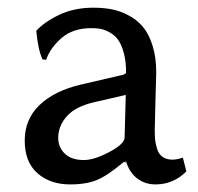

<svg xmlns="http://www.w3.org/2000/svg" viewBox="-20 -467 521 504"><path d="M310.1 -217.8 225.1 -198.2Q177.7 -187 155.3 -161.6Q132.8 -136.2 132.8 -105Q132.8 -80.6 150.1 -63.7Q167.5 -46.9 200.2 -46.9Q227.1 -46.9 266.8 -67.9Q306.6 -88.9 307.1 -106ZM310.1 -41H306.2V-43Q264.2 -7.3 235.8 4.9Q207.5 17.1 164.1 17.1Q111.8 17.1 78.4 -12.2Q44.9 -41.5 44.9 -98.1Q44.9 -154.3 84.2 -191.7Q123.5 -229 192.9 -245.1L304.2 -271Q311 -274.4 311 -275.9Q311 -306.6 304.7 -329.1Q298.3 -351.6 289.3 -363.5Q280.3 -375.5 266.8 -382.6Q253.4 -389.6 242.9 -391.4Q232.4 -393.1 219.2 -393.1Q171.4 -393.1 141.6 -367.2Q111.8 -341.3 101.1 -310.1L91.8 -311Q80.1 -334.5 75.2 -386.2Q96.7 -409.7 135.7 -428.2Q174.8 -446.8 225.1 -446.8Q250 -446.8 271.7 -442.9Q293.5 -439 315.9 -427.5Q338.4 -416 354.2 -397.7Q370.1 -379.4 380.1 -348.4Q390.1 -317.4 390.1 -276.9Q390.1 -273.4 388.2 -207.8Q386.2 -142.1 386.2 -126Q386.2 -110.4 387.2 -100.3Q388.2 -90.3 392.3 -76.4Q396.5 -62.5 406.7 -55.2Q417 -47.9 433.1 -47.9Q444.3 -47.9 460 -53.2L469.2 -17.1Q435.1 17.1 388.2 17.1Q360.4 17.1 339.6 1Q318.8 -15.1 310.1 -45.9Z"/></svg>

Font: Linear Smooth Low Contrast
Style: Regular
Weight: 500
Designer: Philipp H. Poll, Flanker
Foundry: Philipp H. Poll, reworked by Flanker
Version: Version 1.010 | FøM Fix